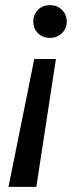

<svg xmlns="http://www.w3.org/2000/svg" viewBox="-20 -545 317 745"><path d="M197 -316 121 180H13L113 -316ZM174 -525Q202 -525 220.5 -506.5Q239 -488 239 -461Q239 -435 220.5 -416.5Q202 -398 174 -398Q145 -398 127 -416.5Q109 -435 109 -461Q109 -488 127 -506.5Q145 -525 174 -525Z"/></svg>

Font: DM Sans 12pt Medium
Style: Italic
Weight: 500
Italic angle: -10°
Version: Version 4.004;gftools[0.9.30]